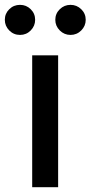

<svg xmlns="http://www.w3.org/2000/svg" viewBox="-61 -775 375 795"><path d="M72.3 0V-545.9H179.7V0ZM22 -630.4Q-4.4 -630.4 -22.7 -648.9Q-41 -667.5 -41 -692.9Q-41 -718.8 -22.7 -736.8Q-4.4 -754.9 22 -754.9Q47.9 -754.9 66.2 -736.8Q84.5 -718.8 84.5 -692.9Q84.5 -667.5 66.2 -648.9Q47.9 -630.4 22 -630.4ZM231 -630.4Q205.1 -630.4 186.5 -648.9Q168 -667.5 168 -692.9Q168 -718.8 186.5 -736.8Q205.1 -754.9 231 -754.9Q256.8 -754.9 275.4 -736.8Q293.9 -718.8 293.9 -692.9Q293.9 -667.5 275.4 -648.9Q256.8 -630.4 231 -630.4Z"/></svg>

Font: Inter Medium
Style: Regular
Weight: 500
Designer: Rasmus Andersson
Foundry: rsms
Version: Version 4.001;git-9221beed3